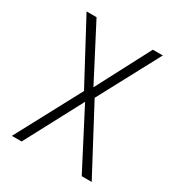

<svg xmlns="http://www.w3.org/2000/svg" viewBox="-134 -615 644 700"><g transform="rotate(30 187.5 -264.5)"><path d="M165 -273 19 0H60L188 -241L313 0H355L211 -271L349 -529H307L188 -302L70 -529H28Z"/></g></svg>

Font: Noto Sans Sinhala UI Condensed ExtraLight
Style: Regular
Weight: 200
Width: 3
Designer: Jelle Bosma - Monotype Design Team
Foundry: Monotype Imaging Inc.
Version: Version 2.006